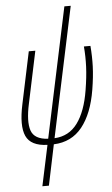

<svg xmlns="http://www.w3.org/2000/svg" viewBox="-64 -806 630 1083"><g transform="rotate(-5 250.5 -264.0)"><path d="M131 236 180 6Q86 3 59.5 -55.5Q33 -114 59 -235L121 -529H158L96 -235Q74 -135 91.5 -83.5Q109 -32 187 -28L343 -764H379L223 -28Q305 -32 353.5 -98Q402 -164 421 -283Q433 -356 435.5 -414Q438 -472 433 -529H470Q475 -470 473 -412.5Q471 -355 459 -282Q437 -148 377 -73Q317 2 216 6L168 236Z"/></g></svg>

Font: Noto Sans Condensed ExtraLight
Style: Italic
Weight: 200
Width: 3
Italic angle: -12°
Designer: Monotype Design Team
Foundry: Monotype Imaging Inc.
Version: Version 2.013; ttfautohint (v1.8.4.7-5d5b)